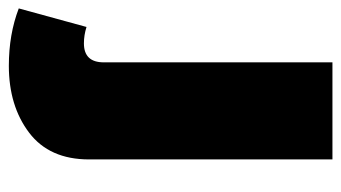

<svg xmlns="http://www.w3.org/2000/svg" viewBox="-258 -394 790 445"><g transform="rotate(90 137.5 -172.0)"><path d="M68 203Q-5 203 -65 180L-22 23Q-3 29 16 29Q60 29 60 -17V-547H285V17Q285 109 223 156Q161 203 68 203Z"/></g></svg>

Font: Argentum Novus Black
Style: Regular
Weight: 900
Designer: Julieta Ulanovsky (font) & Cristiano Sobral (main changes)
Foundry: Julieta Ulanovsky (font) & Cristiano Sobral (main changes)
Version: Version 3.00;November 27, 2020;FontCreator 13.0.0.2655 64-bi